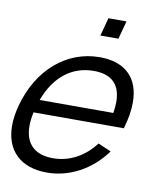

<svg xmlns="http://www.w3.org/2000/svg" viewBox="-84 -808 753 891"><g transform="rotate(10 292.0 -362.5)"><path d="M331.7 -654.5H416.7L439.7 -740H354.7ZM88.2 -249.5H513.7C527.4 -295.5 534.1 -337.2 534.1 -373.9C534.1 -488.9 468.4 -555 347.1 -555C191.1 -555 62 -444.5 14.5 -267.5C5.3 -233.1 0.8 -201.1 0.8 -171.9C0.8 -56.1 71.5 15 197.3 15C301.8 15 403.7 -38.5 472 -133L410.6 -159.5C359 -92 290.2 -55.5 213.2 -55.5C126.3 -55.5 80.5 -101.6 80.5 -184.6C80.5 -204.2 83 -225.9 88.2 -249.5ZM331 -487.5C415.2 -487.5 458 -445.3 458 -363.1C458 -347.2 456.4 -329.8 453.2 -311H106.2C148.1 -424.5 227 -487.5 331 -487.5Z"/></g></svg>

Font: Manrope
Style: RegularItalic
Weight: 400
Italic angle: -15°
Designer: Mikhail Sharanda
Foundry: Mikhail Sharanda
Version: Version 4.502;hotconv 1.0.109;makeotfexe 2.5.65596